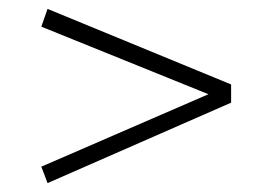

<svg xmlns="http://www.w3.org/2000/svg" viewBox="-20 -571 604 432"><path d="M73 -511 87 -551 500 -381V-340L87 -159L73 -196L449 -359Z"/></svg>

Font: Bitter Pro Light
Style: Regular
Weight: 300
Designer: Sol Matas, and Bitter project Authors
Foundry: Sol Matas
Version: Version 1.010